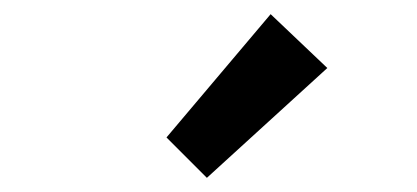

<svg xmlns="http://www.w3.org/2000/svg" viewBox="-20 -824 589 271"><path d="M272 -573 215 -630 362 -804 442 -728Z"/></svg>

Font: TypoPRO Source Sans Pro
Style: Regular
Weight: 600
Designer: Paul D. Hunt
Foundry: Adobe Systems Incorporated
Version: Version 2.020;PS 2.000;hotconv 1.0.86;makeotf.lib2.5.63406